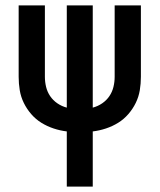

<svg xmlns="http://www.w3.org/2000/svg" viewBox="-20 -690 590 710"><path d="M227 0V-204Q202 -207 178 -215Q154 -223 133 -236Q112 -249 95.5 -268Q79 -287 68 -309.5Q57 -332 53 -356.5Q49 -381 49 -406V-670H146V-406Q146 -387 150.5 -368.5Q155 -350 165.5 -334.5Q176 -319 192 -308Q208 -297 227 -292V-670H323V-292Q342 -297 358 -308Q374 -319 384.5 -334.5Q395 -350 399.5 -368.5Q404 -387 404 -406V-670H501V-406Q501 -381 497 -356.5Q493 -332 482 -309.5Q471 -287 454.5 -268Q438 -249 417 -236Q396 -223 372 -215Q348 -207 323 -204V0Z"/></svg>

Font: Lode Dark Term
Style: Bold
Weight: 700
Monospace: yes
Designer: Belleve Invis
Foundry: Belleve Invis
Version: Version 29.2.0